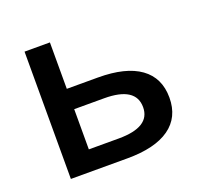

<svg xmlns="http://www.w3.org/2000/svg" viewBox="-99 -643 790 754"><g transform="rotate(-20 296.5 -266.0)"><path d="M75 0V-532H181V-338H311Q427 -338 487.5 -294.5Q548 -251 548 -168Q548 -86 487.5 -43Q427 0 311 0ZM181 -85H306Q438 -85 438 -168Q438 -253 306 -253H181Z"/></g></svg>

Font: Geist Med
Style: Regular
Weight: 400
Designer: Basement.studio, Andrés Briganti, Mateo Zaragoza
Foundry: Basement.studio, Vercel, Andrés Briganti, Guido Ferreyra, Mateo Zaragoza
Version: Version 1.401